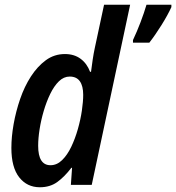

<svg xmlns="http://www.w3.org/2000/svg" viewBox="-20 -780 743 810"><path d="M541 -611Q558 -647 573 -686.5Q588 -726 598 -760H703V-750Q688 -717 661.5 -674.5Q635 -632 610 -600H541ZM148 10Q94 10 61 -32Q28 -74 28 -156Q28 -203 37.5 -256.5Q47 -310 65 -362.5Q83 -415 110.5 -457.5Q138 -500 173.5 -526Q209 -552 254 -552Q293 -552 320 -532Q347 -512 360 -477H364Q367 -501 371 -528Q375 -555 380 -578L419 -760H529L367 0H279L284 -72H281Q252 -34 221.5 -12Q191 10 148 10ZM193 -83Q220 -83 242 -104.5Q264 -126 280.5 -160.5Q297 -195 308.5 -235.5Q320 -276 325.5 -314Q331 -352 331 -380Q331 -417 317 -437Q303 -457 274 -457Q249 -457 228.5 -437Q208 -417 192 -384Q176 -351 164.5 -312Q153 -273 147 -234.5Q141 -196 141 -165Q141 -83 193 -83Z"/></svg>

Font: Noto Sans Condensed SemiBold
Style: Italic
Weight: 600
Width: 3
Italic angle: -12°
Designer: Monotype Design Team
Foundry: Monotype Imaging Inc.
Version: Version 2.013; ttfautohint (v1.8.4.7-5d5b)